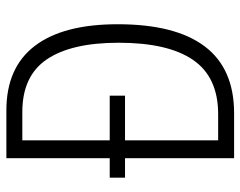

<svg xmlns="http://www.w3.org/2000/svg" viewBox="-96 -658 754 602"><g transform="rotate(-90 281.0 -357.0)"><path d="M236 -714Q370 -714 438 -625Q506 -536 506 -365Q506 -184 436.5 -92Q367 0 227 0H86V-342H25V-390H86V-714ZM231 -664H142V-390H282V-342H142V-50H224Q340 -50 394 -128.5Q448 -207 448 -362Q448 -510 396 -587Q344 -664 231 -664Z"/></g></svg>

Font: Noto Sans Condensed Light
Style: Regular
Weight: 300
Width: 3
Designer: Monotype Design Team
Foundry: Monotype Imaging Inc.
Version: Version 2.013; ttfautohint (v1.8.4.7-5d5b)